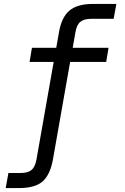

<svg xmlns="http://www.w3.org/2000/svg" viewBox="-20 -740 640 980"><path d="M9 220 23 143H84Q122 143 140.5 128Q159 113 166 75L254 -424H131L143 -496H267L281 -575Q294 -652 334.5 -686Q375 -720 455 -720H574L560 -644H446Q409 -644 390 -628.5Q371 -613 365 -575L351 -496H534L522 -424H338L250 75Q236 152 197.5 186Q159 220 76 220Z"/></svg>

Font: DM Mono
Style: Italic
Weight: 400
Italic angle: -10°
Designer: Colophon Foundry
Foundry: Colophon Foundry
Version: Version 1.000; ttfautohint (v1.8.2.53-6de2)